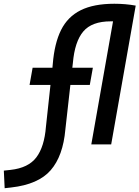

<svg xmlns="http://www.w3.org/2000/svg" viewBox="-113 -762 736 1013"><path d="M-88.4 231 -92.8 138.2 -57.1 134.3Q36.6 124 78.9 68.1Q121.1 12.2 129.4 -93.8L153.3 -314H43L59.1 -404.8H163.6L165.5 -424.8Q174.3 -533.7 209.2 -603.8Q244.1 -673.8 312.7 -708Q381.3 -742.2 490.2 -742.2Q549.3 -742.2 603 -732.4L473.6 0H368.7L483.4 -649.4Q477.5 -649.4 471.2 -649.4Q371.6 -649.4 326.4 -595.9Q281.2 -542.5 271.5 -429.7L268.6 -404.8H377L360.8 -314H258.3L231.9 -79.1Q219.7 61 154.5 136Q89.4 210.9 -53.7 227.1Z"/></svg>

Font: CaskaydiaCove NFP
Style: Italic
Weight: 400
Italic angle: -10°
Designer: Aaron Bell
Foundry: Saja Typeworks
Version: Version 2111.001; VTT 6.35;Nerd Fonts 3.1.1